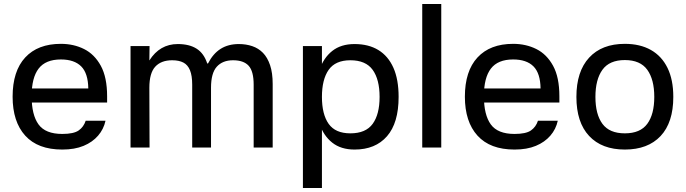

<svg xmlns="http://www.w3.org/2000/svg" viewBox="-20 -737 3426 959"><path d="M93 -295H421Q420 -371 385.5 -405.5Q351 -440 284 -440Q208 -440 173 -394.5Q138 -349 138 -257Q138 -163 172.5 -115.5Q207 -68 291 -68Q348 -68 373 -85.5Q398 -103 408 -134H507Q498 -92 470 -59.5Q442 -27 397.5 -8.5Q353 10 291 10Q169 10 106 -59.5Q43 -129 43 -254Q43 -382 106 -450Q169 -518 284 -518Q348 -518 400 -492Q452 -466 483.5 -408.5Q515 -351 515 -256V-225H92Z M632 -507H727L726 -435Q752 -476 787.5 -496.5Q823 -517 868 -517Q926 -517 962.5 -493.5Q999 -470 1015 -420H1019Q1044 -469 1082 -493Q1120 -517 1173 -517Q1209 -517 1240 -506.5Q1271 -496 1293.5 -473Q1316 -450 1329 -411.5Q1342 -373 1342 -317V0H1247V-314Q1247 -381 1222 -408.5Q1197 -436 1144 -436Q1092 -436 1063 -404Q1034 -372 1034 -299V0H940V-314Q940 -359 929 -386Q918 -413 896 -424.5Q874 -436 840 -436Q785 -436 755.5 -404Q726 -372 726 -299L727 0H632Z M1588 -507V202H1493V-507ZM1751 10Q1683 10 1639.5 -24.5Q1596 -59 1576 -118.5Q1556 -178 1556 -253Q1556 -329 1576 -388.5Q1596 -448 1639.5 -482.5Q1683 -517 1751 -517Q1821 -517 1870 -487Q1919 -457 1945 -398.5Q1971 -340 1971 -253Q1971 -123 1913 -56.5Q1855 10 1751 10ZM1730 -71Q1807 -71 1841.5 -118.5Q1876 -166 1876 -253Q1876 -340 1841.5 -388Q1807 -436 1730 -436Q1655 -436 1621.5 -388Q1588 -340 1588 -253Q1588 -166 1621.5 -118.5Q1655 -71 1730 -71Z M2184 0H2089V-717H2184Z M2352 -295H2680Q2679 -371 2644.5 -405.5Q2610 -440 2543 -440Q2467 -440 2432 -394.5Q2397 -349 2397 -257Q2397 -163 2431.5 -115.5Q2466 -68 2550 -68Q2607 -68 2632 -85.5Q2657 -103 2667 -134H2766Q2757 -92 2729 -59.5Q2701 -27 2656.5 -8.5Q2612 10 2550 10Q2428 10 2365 -59.5Q2302 -129 2302 -254Q2302 -382 2365 -450Q2428 -518 2543 -518Q2607 -518 2659 -492Q2711 -466 2742.5 -408.5Q2774 -351 2774 -256V-225H2351Z M3101 10Q2986 10 2922.5 -58Q2859 -126 2859 -253Q2859 -380 2922.5 -449Q2986 -518 3101 -518Q3177 -518 3231 -487.5Q3285 -457 3314 -398Q3343 -339 3343 -253Q3343 -125 3279.5 -57.5Q3216 10 3101 10ZM3101 -71Q3178 -71 3213 -118.5Q3248 -166 3248 -253Q3248 -340 3213 -388.5Q3178 -437 3101 -437Q3024 -437 2989 -388.5Q2954 -340 2954 -253Q2954 -166 2989 -118.5Q3024 -71 3101 -71Z"/></svg>

Font: 42dot Sans Light Medium
Style: Regular
Weight: 500
Version: Version 1.000